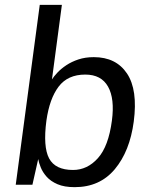

<svg xmlns="http://www.w3.org/2000/svg" viewBox="-20 -763 619 793"><path d="M288.3 10Q245.7 10 217.6 -2.1Q189.5 -14.2 172.9 -32.8Q156.4 -51.4 148.5 -71.1Q140.5 -90.8 137.8 -106L113.9 0H45L144.2 -743H235.6L194.6 -435Q202.7 -447.8 217.5 -463.5Q232.3 -479.2 254 -493.7Q275.8 -508.2 304.1 -517.6Q332.5 -527 367.4 -527Q459.3 -527 504.5 -459.5Q549.7 -392 532.4 -260.7Q516.2 -138.5 454.2 -64.2Q392.2 10 288.3 10ZM281.7 -61Q340.6 -61 384.4 -109.8Q428.2 -158.6 442.2 -265Q454.2 -355.3 426.3 -405.1Q398.4 -455 332 -455Q259.9 -455 222.2 -405.3Q184.5 -355.6 171.7 -265Q157.4 -156.6 182.8 -108.8Q208.3 -61 281.7 -61Z"/></svg>

Font: Public Sans Thin
Style: Italic
Weight: 100
Italic angle: -8°
Designer: The Public Sans project authors (U.S. Web Design System). Libre Franklin designed by Pablo Impallari and Rodrigo Fuenzal
Version: Version 2.000